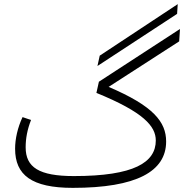

<svg xmlns="http://www.w3.org/2000/svg" viewBox="-20 -895 943 928"><path d="M839 -875 462 -626 451 -576 836 -828ZM850 -755 458 -500 446 -446C674 -353 733 -285 733 -216C733 -110 628 -44 337 -44C169 -44 104 -86 104 -183C104 -226 112 -269 130 -315L89 -329C65 -278 53 -223 53 -176C53 -49 133 13 332 13C639 13 783 -66 783 -211C783 -306 721 -383 505 -475L846 -695Z"/></svg>

Font: FiraGO Light
Style: Regular
Weight: 300
Designer: bBox Type
Foundry: bBox Type GmbH
Version: Version 1.001;PS 001.001;hotconv 1.0.88;makeotf.lib2.5.64775